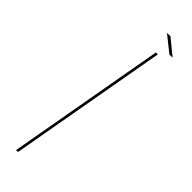

<svg xmlns="http://www.w3.org/2000/svg" viewBox="-261 -767 772 772"><g transform="rotate(45 125.0 -381.0)"><path d="M51.5 0 171.5 -675H182.5L62.5 0ZM216 -707.5 147 -762.5H167L234 -707.5Z"/></g></svg>

Font: Anybody ExtraExpanded Thin
Style: Italic
Weight: 100
Width: 8
Italic angle: -10°
Designer: Tyler Finck
Foundry: Etcetera Type Company
Version: Version 1.010; ttfautohint (v1.8.3) -l 8 -r 50 -G 200 -x 14 